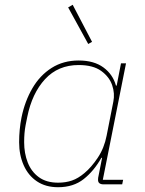

<svg xmlns="http://www.w3.org/2000/svg" viewBox="-20 -771 607 803"><path d="M491 0H413Q402 0 396 -4.5Q390 -9 390 -19Q390 -24 390.5 -27.5Q391 -31 392 -35L407 -111H404Q373 -56 330 -22Q287 12 223 12Q171 12 134.5 -12.5Q98 -37 79 -80Q60 -123 60 -176Q60 -203 62.5 -229Q65 -255 70 -280Q84 -348 115.5 -402Q147 -456 196 -487Q245 -518 309 -518Q373 -518 412.5 -489Q452 -460 465 -413H468L486 -506H507L410 -19H495ZM223 -7Q255 -7 281 -16Q307 -25 333 -47Q362 -71 389 -111.5Q416 -152 426 -204L454 -346Q461 -380 449 -415Q437 -450 403 -474.5Q369 -499 309 -499Q223 -499 168.5 -440Q114 -381 94 -282L87 -247Q84 -231 82.5 -214Q81 -197 81 -176Q81 -130 96 -91.5Q111 -53 142.5 -30Q174 -7 223 -7ZM349 -587 265 -740 284 -751 365 -596Z"/></svg>

Font: IBM Plex Sans Thin
Style: Italic
Weight: 250
Italic angle: -11.31°
Designer: Mike Abbink, Paul van der Laan, Pieter van Rosmalen
Foundry: Bold Monday
Version: Version 3.201